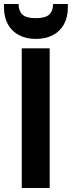

<svg xmlns="http://www.w3.org/2000/svg" viewBox="-36 -942 360 962"><path d="M73 0V-700H213V0ZM143 -747Q95 -747 59 -766Q23 -785 3.5 -820.5Q-16 -856 -16 -904V-922H57Q57 -888 76 -869.5Q95 -851 143 -851Q192 -851 211 -869.5Q230 -888 230 -922H304V-904Q304 -855 284 -819.5Q264 -784 228 -765.5Q192 -747 143 -747Z"/></svg>

Font: DM Sans 10pt ExtraBold
Style: Regular
Weight: 800
Version: Version 4.004;gftools[0.9.30]